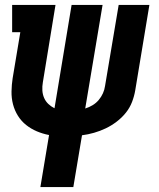

<svg xmlns="http://www.w3.org/2000/svg" viewBox="-20 -550 640 775"><path d="M143 205 178 -5Q152 -10 128.5 -20Q105 -30 85.5 -45.5Q66 -61 52.5 -82.5Q39 -104 32.5 -129Q26 -154 26.5 -181Q27 -208 31 -234L62 -420H29V-530H204L153 -218Q150 -201 151 -185Q152 -169 158 -155Q164 -141 175 -130.5Q186 -120 200 -113L269 -530H394L324 -112Q340 -117 354 -125.5Q368 -134 378.5 -146.5Q389 -159 395.5 -173.5Q402 -188 404 -203L459 -530H583L526 -186Q522 -162 513 -138.5Q504 -115 488 -95Q472 -75 451 -59Q430 -43 407 -32Q384 -21 359.5 -14Q335 -7 311 -4L276 205Z"/></svg>

Font: Iosevka Slab XBdEx
Style: Italic
Weight: 800
Width: 7
Italic angle: -9°
Monospace: yes
Designer: Belleve Invis
Foundry: Belleve Invis
Version: Version 11.1.1; ttfautohint (v1.8.3)